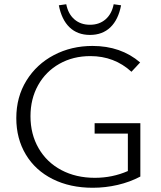

<svg xmlns="http://www.w3.org/2000/svg" viewBox="-20 -881 760 907"><path d="M258 -856 293 -861Q302 -815 331.5 -789.5Q361 -764 405 -764Q449 -764 478.5 -789.5Q508 -815 517 -861L552 -856Q539 -788 501.5 -752Q464 -716 405 -716Q346 -716 308.5 -752Q271 -788 258 -856ZM643 -299V-47Q594 -21 536 -7.5Q478 6 418 6Q311 6 229 -35Q147 -76 102 -151Q57 -226 57 -323Q57 -423 105 -500.5Q153 -578 235 -621Q317 -664 417 -664Q551 -664 642 -586L601 -542Q520 -616 407 -616Q325 -616 260.5 -579.5Q196 -543 160 -478.5Q124 -414 124 -332Q124 -247 162.5 -180.5Q201 -114 270 -77.5Q339 -41 428 -41Q511 -41 584 -73V-250H427V-299Z"/></svg>

Font: Isabella Sans
Style: Regular
Weight: 400
Designer: Original fonts by Christian Thalmann (Catharsis Fonts), Modifications by Cristiano Sobral
Version: Version 0.002;July 12, 2020;FontCreator 13.0.0.2655 64-bit; 